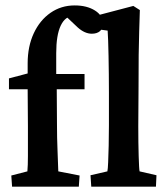

<svg xmlns="http://www.w3.org/2000/svg" viewBox="-20 -702 625 722"><path d="M276.4 0H25.4L22.5 -42L83 -57.6Q84 -70.3 84.5 -83.5Q85 -96.7 85 -115.2Q85 -133.8 85 -160.6Q85 -187.5 85 -227.5L84 -367.2V-463.9Q84 -527.3 106.9 -576.7Q129.9 -626 169.9 -653.8Q210 -681.6 260.7 -681.6Q306.6 -681.6 336.9 -662.6Q367.2 -643.6 367.2 -613.3Q367.2 -594.7 356 -585Q344.7 -575.2 325.2 -575.2Q298.8 -575.2 272.5 -598.6L220.7 -647.5L255.9 -641.6Q225.6 -641.6 208.5 -606Q191.4 -570.3 191.4 -502V-424.8L193.4 -367.2L194.3 -231.4Q194.3 -184.6 196.3 -136.7Q198.2 -88.9 199.2 -57.6L279.3 -42ZM13.7 -366.2V-407.2L84 -425.8L147.5 -423.8H297.9V-366.2ZM323.2 0 320.3 -43 383.8 -57.6Q385.7 -66.4 386.7 -91.8Q387.7 -117.2 388.7 -153.8Q389.6 -190.4 389.6 -230.5V-353.5Q389.6 -387.7 389.2 -423.3Q388.7 -459 388.2 -491.2Q387.7 -523.4 386.7 -548.3Q385.7 -573.2 384.8 -586.9L312.5 -596.7L310.5 -634.8L481.4 -679.7L505.9 -664.1Q504.9 -623 503.4 -583.5Q502 -543.9 501.5 -495.1Q501 -446.3 501 -376L500 -227.5Q500 -163.1 501.5 -114.7Q502.9 -66.4 504.9 -57.6L568.4 -43L566.4 0Z"/></svg>

Font: Crimson Pro SemiBold
Style: Regular
Weight: 600
Designer: Jacques Le Bailly
Foundry: Baron von Fonthausen
Version: Version 1.003